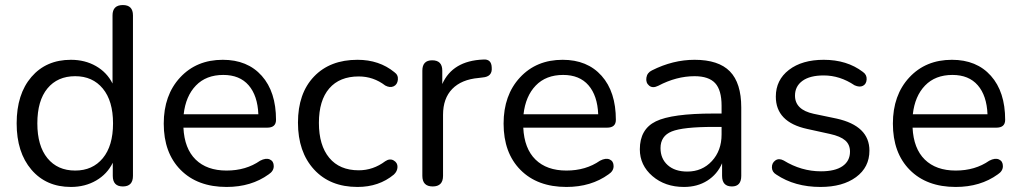

<svg xmlns="http://www.w3.org/2000/svg" viewBox="-20 -732 4045 761"><path d="M261 9Q163 9 104.5 -59.5Q46 -128 46 -243Q46 -359 104.5 -427Q163 -495 261 -495Q317 -495 360.5 -470Q404 -445 426 -401V-671Q426 -712 467 -712Q507 -712 507 -671V-35Q507 7 467 7Q427 7 427 -35V-87Q405 -42 361 -16.5Q317 9 261 9ZM278 -56Q347 -56 387.5 -105Q428 -154 428 -243Q428 -332 387.5 -381Q347 -430 278 -430Q208 -430 168 -381.5Q128 -333 128 -243Q128 -154 168 -105Q208 -56 278 -56Z M878 9Q763 9 696 -58.5Q629 -126 629 -242Q629 -355 694 -425Q759 -495 863 -495Q961 -495 1017.5 -431.5Q1074 -368 1074 -257Q1074 -226 1039 -226H707Q711 -143 755.5 -99.5Q800 -56 878 -56Q955 -56 1011 -95Q1034 -107 1049.5 -100Q1065 -93 1065 -73.5Q1065 -54 1045 -41Q976 9 878 9ZM865 -435Q797 -435 756.5 -393Q716 -351 708 -279H1004Q1001 -353 965.5 -394Q930 -435 865 -435Z M1397 9Q1288 9 1224.5 -60.5Q1161 -130 1161 -246Q1161 -362 1224.5 -428.5Q1288 -495 1397 -495Q1483 -495 1543 -446Q1559 -435 1557 -416Q1555 -397 1540.5 -390Q1526 -383 1507 -393Q1460 -429 1402 -429Q1326 -429 1285 -381.5Q1244 -334 1244 -245Q1244 -156 1285 -106.5Q1326 -57 1402 -57Q1459 -57 1507 -93Q1525 -105 1540.5 -96Q1556 -87 1555.5 -70Q1555 -53 1541 -40Q1482 9 1397 9Z M1654 -35V-452Q1654 -493 1693 -493Q1733 -493 1733 -452V-399Q1774 -491 1895 -496Q1928 -499 1929 -464Q1932 -428 1893 -425L1877 -423Q1809 -417 1772.5 -379.5Q1736 -342 1736 -277V-35Q1736 7 1695 7Q1654 7 1654 -35Z M2225 9Q2110 9 2043 -58.5Q1976 -126 1976 -242Q1976 -355 2041 -425Q2106 -495 2210 -495Q2308 -495 2364.5 -431.5Q2421 -368 2421 -257Q2421 -226 2386 -226H2054Q2058 -143 2102.5 -99.5Q2147 -56 2225 -56Q2302 -56 2358 -95Q2381 -107 2396.5 -100Q2412 -93 2412 -73.5Q2412 -54 2392 -41Q2323 9 2225 9ZM2212 -435Q2144 -435 2103.5 -393Q2063 -351 2055 -279H2351Q2348 -353 2312.5 -394Q2277 -435 2212 -435Z M2691 9Q2616 9 2566 -34Q2516 -77 2516 -140Q2516 -220 2579.5 -251Q2643 -282 2808 -282H2840V-313Q2840 -375 2814.5 -402.5Q2789 -430 2733 -430Q2661 -430 2589 -392Q2567 -381 2553 -392.5Q2539 -404 2542 -424Q2545 -444 2564 -453Q2647 -495 2733 -495Q2828 -495 2873 -449Q2918 -403 2918 -306V-35Q2918 7 2881 7Q2842 7 2842 -35V-85Q2823 -41 2783.5 -16Q2744 9 2691 9ZM2704 -52Q2763 -52 2801.5 -93.5Q2840 -135 2840 -199V-229H2809Q2687 -229 2642.5 -211Q2598 -193 2598 -145Q2598 -103 2626.5 -77.5Q2655 -52 2704 -52Z M3232 9Q3130 9 3057 -40Q3040 -50 3039.5 -68Q3039 -86 3053 -96Q3067 -106 3086 -96Q3156 -53 3234 -53Q3290 -53 3319.5 -73.5Q3349 -94 3349 -131Q3349 -159 3330 -175.5Q3311 -192 3270 -201L3179 -221Q3055 -248 3055 -349Q3055 -415 3107 -455Q3159 -495 3245 -495Q3337 -495 3400 -447Q3416 -436 3415 -417.5Q3414 -399 3400.5 -392Q3387 -385 3367 -394Q3309 -433 3245 -433Q3190 -433 3160.5 -411.5Q3131 -390 3131 -353Q3131 -297 3205 -281L3296 -262Q3426 -233 3426 -135Q3426 -69 3373 -30Q3320 9 3232 9Z M3768 9Q3653 9 3586 -58.5Q3519 -126 3519 -242Q3519 -355 3584 -425Q3649 -495 3753 -495Q3851 -495 3907.5 -431.5Q3964 -368 3964 -257Q3964 -226 3929 -226H3597Q3601 -143 3645.5 -99.5Q3690 -56 3768 -56Q3845 -56 3901 -95Q3924 -107 3939.5 -100Q3955 -93 3955 -73.5Q3955 -54 3935 -41Q3866 9 3768 9ZM3755 -435Q3687 -435 3646.5 -393Q3606 -351 3598 -279H3894Q3891 -353 3855.5 -394Q3820 -435 3755 -435Z"/></svg>

Font: Nunito
Style: Regular
Weight: 400
Designer: Vernon Adams
Foundry: Vernon Adams
Version: Version 3.602